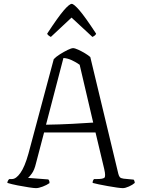

<svg xmlns="http://www.w3.org/2000/svg" viewBox="-20 -973 742 993"><path d="M166 0Q156 0 129.5 -4Q103 -8 72 -14Q41 -20 18 -27Q18 -33 21.5 -39Q25 -45 28 -47H42Q63 -47 85.5 -78.5Q108 -110 127 -178L258 -667Q269 -679 289.5 -692Q310 -705 329.5 -714.5Q349 -724 358 -724Q367 -724 384.5 -716Q402 -708 419.5 -697.5Q437 -687 447 -678L592 -74Q595 -62 600 -56.5Q605 -51 619 -49L671 -44Q673 -43 675 -37Q677 -31 677 -27Q666 -17 647 -8.5Q628 0 615 0Q606 0 584.5 -3Q563 -6 538 -10.5Q513 -15 491 -19.5Q469 -24 459 -27Q459 -35 461.5 -40Q464 -45 466 -47H482Q511 -47 519.5 -53.5Q528 -60 519 -99L474 -288H208L166 -128Q158 -94 145 -76Q132 -58 125 -53L230 -45Q232 -43 234 -39Q236 -35 236 -26Q222 -16 201 -8Q180 0 166 0ZM218 -328Q287 -329 353.5 -332.5Q420 -336 462 -339L392 -638Q374 -651 351.5 -661.5Q329 -672 308 -673ZM243 -782Q226 -791 224 -799Q281 -886 310 -919.5Q339 -953 351 -953Q362 -953 391 -919.5Q420 -886 477 -799Q475 -790 458 -782L350 -882Z"/></svg>

Font: Texturina 72pt ExtraLight
Style: Regular
Weight: 200
Designer: Guillermo Torres Carreño
Foundry: Omnibus-Type
Version: Version 1.002; ttfautohint (v1.8.3)